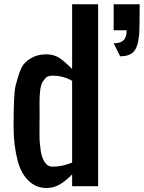

<svg xmlns="http://www.w3.org/2000/svg" viewBox="-20 -895 691 923"><path d="M326.7 -563V-874.5H451.7V0H326.7V-56.6Q298.3 -27.3 269 -9.3Q239.7 8.8 202.6 8.8Q166 8.8 137.7 -9.8Q86.9 -43 65.9 -118.7Q45.4 -194.8 45.4 -281.7V-287.6Q45.4 -442.4 54.2 -479.5Q63 -516.6 74.2 -547.9Q85.4 -579.1 101.6 -594.7Q117.7 -610.4 142.6 -622.1Q167.5 -633.8 204.6 -633.8Q241.7 -633.8 270 -613.3Q298.3 -592.8 326.7 -563ZM232.9 -531.2Q208.5 -531.2 198.7 -519.5Q189 -507.8 184.1 -500Q169.9 -475.1 169.9 -398.4L170.4 -344.2Q170.4 -322.8 169.9 -293Q169.9 -263.2 169.9 -241.7Q169.9 -219.7 171.9 -204.1Q173.8 -188.5 175.8 -170.4Q179.7 -140.6 193.8 -117.2Q208 -93.8 232.9 -93.8Q278.3 -93.8 326.7 -113.3V-506.3Q284.7 -531.2 232.9 -531.2ZM526.4 -874.5H651.4Q651.4 -752.4 648.4 -723.1Q642.6 -667.5 622.1 -646Q602.1 -624.5 557.6 -624.5L526.4 -687Q559.6 -687 574.2 -701.7Q588.9 -716.3 588.9 -749.5H526.4Z"/></svg>

Font: Oswald
Style: Book
Weight: 400
Designer: vernon adams
Foundry: vernon adams
Version: Version 1.000